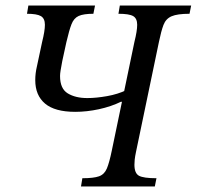

<svg xmlns="http://www.w3.org/2000/svg" viewBox="-20 -677 714 697"><path d="M542 0H274L279 -30Q320 -30 339.5 -37Q359 -44 368 -65.5Q377 -87 386 -131L468 -525Q473 -545 475.5 -560.5Q478 -576 478 -587Q478 -610 463.5 -618.5Q449 -627 410 -627L415 -657H674L668 -627Q624 -627 603 -618Q582 -609 573.5 -586.5Q565 -564 557 -525L474 -127Q470 -108 469 -97.5Q468 -87 468 -79Q468 -48 484.5 -39Q501 -30 548 -30ZM253 -271Q179 -271 143.5 -301Q108 -331 108 -386Q108 -411 114 -436L133 -525Q138 -545 140.5 -560.5Q143 -576 143 -587Q143 -610 128.5 -618.5Q114 -627 78 -627L83 -657H325L319 -627Q283 -627 265.5 -619Q248 -611 239.5 -589Q231 -567 221 -524L206 -455Q202 -434 200 -421.5Q198 -409 198 -401Q198 -355 226 -338Q254 -321 297 -321Q329 -321 368.5 -328Q408 -335 439 -350L431 -303L420 -308Q383 -290 339 -280.5Q295 -271 253 -271Z"/></svg>

Font: STIX Two Text
Style: Italic
Weight: 400
Italic angle: -12°
Designer: Ross Mills, John Hudson & Paul Hanslow, Tiro Typeworks Ltd; with prior portions MicroPress Inc. and Coen Hoffman, Elsevi
Foundry: Tiro Typeworks Ltd
Version: Version 2.13 b171